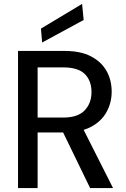

<svg xmlns="http://www.w3.org/2000/svg" viewBox="-20 -960 645 980"><path d="M72 0V-700H310Q392 -700 445 -672Q498 -644 524 -597.5Q550 -551 550 -492Q550 -436 524 -388.5Q498 -341 444.5 -312.5Q391 -284 306 -284H172V0ZM440 0 289 -311H400L557 0ZM172 -360H303Q377 -360 412 -396.5Q447 -433 447 -490Q447 -548 413 -582Q379 -616 302 -616H172ZM195 -743 189 -814 399 -940 407 -858Z"/></svg>

Font: DMSans_18ptMedium
Style: Regular
Weight: 500
Designer: Colophon Foundry, Jonny Pinhorn
Foundry: Colophon Foundry
Version: Version 4.004;gftools[0.9.30]